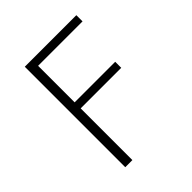

<svg xmlns="http://www.w3.org/2000/svg" viewBox="-183 -763 877 877"><g transform="rotate(-45 255.5 -324.5)"><path d="M120 0V-649H453V-609H166V-373H428V-334H166V0Z"/></g></svg>

Font: Julius Sans One
Style: Regular
Weight: 400
Designer: Luciano Vergara
Foundry: LatinoType
Version: Version 1.001